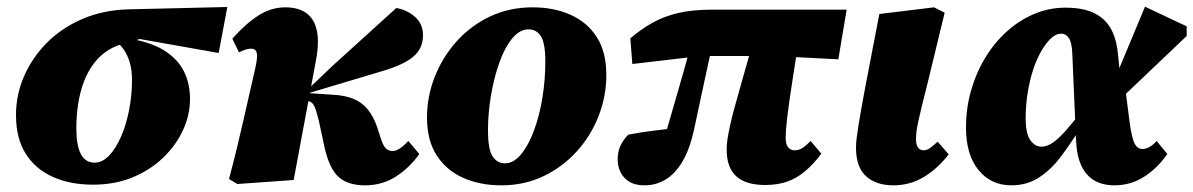

<svg xmlns="http://www.w3.org/2000/svg" viewBox="-20 -540 3580 576"><path d="M259 14Q190 14 138 -9.5Q86 -33 57 -79Q28 -125 28 -195Q28 -256 52.5 -312Q77 -368 121.5 -412.5Q166 -457 228 -483.5Q290 -510 366 -512L662 -519L636 -381L399 -423L365 -412Q331 -406 305.5 -390Q280 -374 261.5 -349.5Q243 -325 231.5 -294.5Q220 -264 214.5 -228.5Q209 -193 209 -155Q209 -104 222.5 -78Q236 -52 264 -52Q287 -52 307.5 -73.5Q328 -95 343.5 -131Q359 -167 367.5 -211Q376 -255 376 -300Q376 -331 369 -353.5Q362 -376 351.5 -391Q341 -406 330 -414L380 -422Q442 -410 479 -384.5Q516 -359 533 -323.5Q550 -288 550 -243Q550 -195 529 -149.5Q508 -104 469.5 -67Q431 -30 378 -8Q325 14 259 14Z M667 -3Q680 -52 690 -93Q700 -134 708.5 -171.5Q717 -209 726 -248.5Q735 -288 746 -336Q750 -354 751 -367Q752 -380 748 -387Q744 -394 733 -394Q725 -394 716 -391Q707 -388 697 -383L677 -424Q718 -470 756 -494Q794 -518 836 -518Q876 -518 900 -500Q924 -482 931 -446Q938 -410 927 -354L861 0L692 12ZM1075 16Q1025 16 997 -8Q969 -32 954 -96L936 -180Q928 -212 922 -223.5Q916 -235 903 -237L886 -240V-276H908L976 -341L1169 -516Q1202 -510 1225.5 -489Q1249 -468 1249 -434Q1249 -395 1220.5 -370.5Q1192 -346 1128 -327L907 -261L914 -260L976 -256Q1016 -254 1041.5 -243Q1067 -232 1083.5 -211.5Q1100 -191 1111 -160L1124 -120Q1131 -100 1139 -93.5Q1147 -87 1158 -87Q1168 -87 1180 -95Q1192 -103 1205 -117L1238 -78Q1209 -37 1168 -10.5Q1127 16 1075 16Z M1484 16Q1420 16 1369.5 -6.5Q1319 -29 1290 -74Q1261 -119 1261 -187Q1261 -250 1284 -309Q1307 -368 1349.5 -415.5Q1392 -463 1450 -490.5Q1508 -518 1578 -518Q1642 -518 1692 -495.5Q1742 -473 1770.5 -428.5Q1799 -384 1799 -315Q1799 -252 1776 -192.5Q1753 -133 1710.5 -86Q1668 -39 1610.5 -11.5Q1553 16 1484 16ZM1495 -50Q1521 -50 1543.5 -77.5Q1566 -105 1582.5 -150Q1599 -195 1607.5 -248.5Q1616 -302 1616 -355Q1616 -411 1602.5 -431.5Q1589 -452 1566 -452Q1539 -452 1516.5 -424.5Q1494 -397 1478 -352Q1462 -307 1453 -254Q1444 -201 1444 -150Q1444 -91 1458 -70.5Q1472 -50 1495 -50Z M1914 16Q1874 16 1853.5 -6.5Q1833 -29 1833 -62Q1833 -84 1841 -102Q1849 -120 1865 -136Q1900 -143 1941 -148Q1982 -153 2023 -158L2021 -109H1968Q1980 -149 1991.5 -189Q2003 -229 2014.5 -268.5Q2026 -308 2037 -347.5Q2048 -387 2058 -427H2122Q2115 -396 2107.5 -362Q2100 -328 2092.5 -293Q2085 -258 2077.5 -223Q2070 -188 2063 -155Q2050 -94 2028 -56.5Q2006 -19 1977 -1.5Q1948 16 1914 16ZM1877 -348 1871 -425Q1904 -453 1938 -472Q1972 -491 2014.5 -501Q2057 -511 2116 -511H2520L2495 -362L2304 -372H2082ZM2275 15Q2218 15 2189 -11Q2160 -37 2160 -91Q2160 -106 2162.5 -123Q2165 -140 2170.5 -165Q2176 -190 2186 -226Q2196 -262 2210.5 -313Q2225 -364 2245 -435L2378 -431Q2368 -366 2360.5 -319Q2353 -272 2348.5 -240Q2344 -208 2341.5 -187Q2339 -166 2338 -151.5Q2337 -137 2337 -126Q2337 -106 2345 -97.5Q2353 -89 2363 -89Q2376 -89 2386.5 -95.5Q2397 -102 2412 -117L2444 -79Q2420 -47 2395 -26Q2370 -5 2341 5Q2312 15 2275 15Z M2660 16Q2608 16 2578 -11.5Q2548 -39 2548 -97Q2548 -110 2550 -126Q2552 -142 2555.5 -164.5Q2559 -187 2564.5 -217Q2570 -247 2577 -285L2618 -498L2782 -518L2814 -502L2783 -374Q2771 -323 2761.5 -285.5Q2752 -248 2745.5 -221.5Q2739 -195 2735 -176.5Q2731 -158 2729.5 -145.5Q2728 -133 2728 -123Q2728 -106 2734 -97.5Q2740 -89 2751 -89Q2761 -89 2771.5 -97Q2782 -105 2793 -115L2826 -77Q2793 -34 2751.5 -9Q2710 16 2660 16Z M3014 16Q2953 16 2915.5 -30Q2878 -76 2878 -157Q2878 -216 2893.5 -269.5Q2909 -323 2936.5 -368Q2964 -413 3001.5 -446.5Q3039 -480 3083.5 -498.5Q3128 -517 3176 -517Q3229 -517 3262 -501Q3295 -485 3312.5 -454Q3330 -423 3334 -376L3340 -318L3352 -305L3369 -172Q3376 -123 3384.5 -108Q3393 -93 3408 -93Q3417 -93 3427.5 -98.5Q3438 -104 3450 -117L3482 -78Q3452 -35 3412 -9.5Q3372 16 3323 16Q3289 16 3264 2Q3239 -12 3224.5 -42Q3210 -72 3208 -121L3197 -377Q3196 -411 3187 -425Q3178 -439 3163 -439Q3148 -439 3133 -425Q3118 -411 3104 -387Q3090 -363 3079.5 -331Q3069 -299 3063 -261.5Q3057 -224 3057 -185Q3057 -139 3071 -119.5Q3085 -100 3104 -100Q3123 -100 3142 -114.5Q3161 -129 3182 -153.5Q3203 -178 3225 -206L3239 -145H3214Q3189 -105 3161 -68Q3133 -31 3097 -7.5Q3061 16 3014 16ZM3334 -236 3307 -261 3415 -520 3540 -461V-432Z"/></svg>

Font: Source Serif 4 Black
Style: Italic
Weight: 900
Italic angle: -12°
Designer: Frank Grießhammer
Foundry: Adobe Systems Incorporated
Version: Version 4.004;hotconv 1.0.116;makeotfexe 2.5.65601